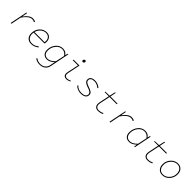

<svg xmlns="http://www.w3.org/2000/svg" viewBox="527 -2697 4947 4947"><g transform="rotate(45 3000.0 -224.0)"><path d="M116 0 212 -478H236L210 -334H214Q326 -490 442 -490Q500 -490 540 -462L524 -438Q489 -462 439 -462Q327 -462 200 -280L144 0Z M872 12Q779 12 727.5 -42Q676 -96 676 -190Q676 -317 755.5 -403.5Q835 -490 944 -490Q1026 -490 1071 -439.5Q1116 -389 1116 -309Q1116 -267 1106 -242H708Q704 -221 704 -192Q704 -112 749 -63Q794 -14 874 -14Q975 -14 1054 -86L1070 -64Q1034 -32 982 -10Q930 12 872 12ZM940 -464Q866 -464 801.5 -409Q737 -354 714 -268H1083Q1088 -291 1088 -312Q1088 -381 1048.5 -422.5Q1009 -464 940 -464Z M1396 234Q1296 234 1226 178L1244 156Q1305 208 1400 208Q1482 208 1536.5 164.5Q1591 121 1606 42L1630 -84H1626Q1533 6 1436 6Q1358 6 1312 -40.5Q1266 -87 1266 -174Q1266 -301 1343.5 -395.5Q1421 -490 1534 -490Q1642 -490 1692 -410H1696L1714 -478H1738L1632 52Q1614 141 1551 187.5Q1488 234 1396 234ZM1438 -20Q1536 -20 1638 -128L1690 -372Q1629 -464 1532 -464Q1433 -464 1363.5 -377Q1294 -290 1294 -180Q1294 -101 1332 -60.5Q1370 -20 1438 -20Z M2151 12Q2101 12 2071.5 -14.5Q2042 -41 2042 -94Q2042 -115 2048 -142L2114 -452H1924L1930 -478H2146L2074 -134Q2070 -115 2070 -98Q2070 -14 2156 -14Q2199 -14 2262 -44L2272 -22Q2204 12 2151 12ZM2142 -600Q2108 -600 2108 -634Q2108 -653 2121.5 -667.5Q2135 -682 2152 -682Q2186 -682 2186 -648Q2186 -629 2172.5 -614.5Q2159 -600 2142 -600Z M2673 12Q2614 12 2556.5 -12Q2499 -36 2468 -76L2488 -94Q2553 -14 2680 -14Q2749 -14 2791.5 -40Q2834 -66 2834 -120Q2834 -138 2825.5 -153Q2817 -168 2806 -178.5Q2795 -189 2772 -200Q2749 -211 2731.5 -217.5Q2714 -224 2681 -235Q2606 -261 2574 -292Q2542 -323 2542 -370Q2542 -429 2586.5 -459.5Q2631 -490 2702 -490Q2764 -490 2815.5 -467.5Q2867 -445 2900 -412L2882 -392Q2802 -464 2700 -464Q2639 -464 2604.5 -439Q2570 -414 2570 -372Q2570 -331 2602.5 -306.5Q2635 -282 2703 -259Q2785 -231 2823.5 -203Q2862 -175 2862 -122Q2862 -53 2810 -20.5Q2758 12 2673 12Z M3306 12Q3241 12 3207.5 -23.5Q3174 -59 3174 -118Q3174 -140 3182 -180L3238 -452H3088L3092 -474L3244 -478L3280 -638H3304L3272 -478H3534L3528 -452H3266L3208 -172Q3202 -145 3202 -122Q3202 -69 3230 -41.5Q3258 -14 3308 -14Q3381 -14 3446 -48L3458 -26Q3395 12 3306 12Z M3716 0 3812 -478H3836L3810 -334H3814Q3926 -490 4042 -490Q4100 -490 4140 -462L4124 -438Q4089 -462 4039 -462Q3927 -462 3800 -280L3744 0Z M4436 12Q4358 12 4312 -35Q4266 -82 4266 -170Q4266 -299 4343.5 -394.5Q4421 -490 4534 -490Q4642 -490 4692 -410H4696L4714 -478H4738L4642 0H4618L4630 -78H4626Q4533 12 4436 12ZM4438 -14Q4536 -14 4638 -122L4690 -372Q4629 -464 4532 -464Q4433 -464 4363.5 -376Q4294 -288 4294 -176Q4294 -95 4332 -54.5Q4370 -14 4438 -14Z M5106 12Q5041 12 5007.5 -23.5Q4974 -59 4974 -118Q4974 -140 4982 -180L5038 -452H4888L4892 -474L5044 -478L5080 -638H5104L5072 -478H5334L5328 -452H5066L5008 -172Q5002 -145 5002 -122Q5002 -69 5030 -41.5Q5058 -14 5108 -14Q5181 -14 5246 -48L5258 -26Q5195 12 5106 12Z M5646 12Q5558 12 5507 -45Q5456 -102 5456 -194Q5456 -316 5536.5 -403Q5617 -490 5728 -490Q5816 -490 5867 -433Q5918 -376 5918 -284Q5918 -162 5837.5 -75Q5757 12 5646 12ZM5648 -14Q5744 -14 5817 -93Q5890 -172 5890 -278Q5890 -363 5846.5 -413.5Q5803 -464 5726 -464Q5630 -464 5557 -385Q5484 -306 5484 -200Q5484 -115 5527.5 -64.5Q5571 -14 5648 -14Z"/></g></svg>

Font: TypoPRO Source Code Pro
Style: Italic
Weight: 200
Italic angle: -11°
Monospace: yes
Designer: Paul D. Hunt, Teo Tuominen
Foundry: Adobe Systems Incorporated
Version: Version 1.030;PS 1.0;hotconv 1.0.84;makeotf.lib2.5.63406